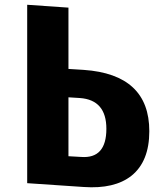

<svg xmlns="http://www.w3.org/2000/svg" viewBox="-20 -784 694 805"><path d="M331 -491Q606 -472 606 -234Q606 -107 531 -47Q460 9 331 0L94 -16V-764L267 -752V-495ZM320 -126Q426 -118 426 -244Q426 -365 315 -373L267 -376V-129Z"/></svg>

Font: Xiangcui Wave Sans Xiangcui Wave Sans
Style: Regular
Weight: 800
Width: 3
Version: Version 0.920;March 28, 2024;FontCreator 14.0.0.2814 64-bit